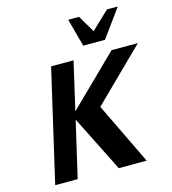

<svg xmlns="http://www.w3.org/2000/svg" viewBox="-137 -1086 1071 1197"><g transform="rotate(-15 398.5 -487.5)"><path d="M734.9 -975.1 604 -794.9H463.9L415 -975.1H484.9L549.8 -865.2L665 -975.1ZM660.2 0H480L298.8 -361.8L214.8 0H69.8L236.8 -722.2H381.8L310.1 -412.1L627 -722.2H796.9L467.8 -398.9Z"/></g></svg>

Font: Perun
Style: Bold Italic
Weight: 700
Italic angle: -12°
Foundry: Copyright (c) Stefan Peev, Context Ltd, 2016
Version: Version 001.000